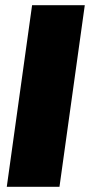

<svg xmlns="http://www.w3.org/2000/svg" viewBox="-20 -716 345 736"><path d="M208 0H6L103 -696H305Z"/></svg>

Font: FiraGO Heavy
Style: Italic
Weight: 900
Italic angle: -8°
Designer: bBox Type GmbH
Foundry: bBox Type GmbH
Version: Version 1.001